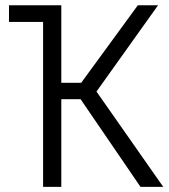

<svg xmlns="http://www.w3.org/2000/svg" viewBox="-20 -725 655 745"><path d="M292.8 -340H217.9V0H147.2V-640H14.9V-704.6H217.9V-403.6H294.9L514.9 -704.6H593.3L354.4 -369.7L613.3 0H525.1Z"/></svg>

Font: Fira Code Light
Style: Regular
Weight: 300
Monospace: yes
Designer: Carrois Corporate, Edenspiekermann AG, Nikita Prokopov
Foundry: Carrois Corporate, Edenspiekermann AG, Nikita Prokopov
Version: Version 6.000; ttfautohint (v1.8.2) -l 8 -r 50 -G 200 -x 14 